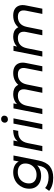

<svg xmlns="http://www.w3.org/2000/svg" viewBox="1244 -2042 997 3526"><g transform="rotate(-90 1743.0 -278.5)"><path d="M243 200Q168 200 106 180.5Q44 161 1 125L54 51Q85 80 136.5 97.5Q188 115 250 115Q344 115 394 72.5Q444 30 461 -57L486 -180L516 -279L531 -385L560 -530H651L560 -72Q531 72 453 136Q375 200 243 200ZM277 -22Q208 -22 154.5 -48Q101 -74 71 -122.5Q41 -171 41 -238Q41 -302 63.5 -355.5Q86 -409 126 -449.5Q166 -490 221.5 -512.5Q277 -535 343 -535Q403 -535 452.5 -514Q502 -493 531.5 -449.5Q561 -406 561 -337Q562 -249 528 -177.5Q494 -106 430.5 -64Q367 -22 277 -22ZM296 -106Q357 -106 403.5 -133Q450 -160 477 -207Q504 -254 504 -314Q504 -378 462.5 -414.5Q421 -451 346 -451Q285 -451 238.5 -424.5Q192 -398 165 -351Q138 -304 138 -244Q138 -179 180 -142.5Q222 -106 296 -106Z M729 0 834 -530H926L896 -376L886 -414Q923 -481 980 -508Q1037 -535 1121 -535L1103 -442Q1097 -443 1091 -443Q1085 -443 1078 -443Q999 -443 947.5 -400Q896 -357 878 -265L825 0Z M1132 0 1237 -530H1333L1228 0ZM1313 -632Q1286 -632 1269.5 -649Q1253 -666 1253 -690Q1253 -718 1272 -737.5Q1291 -757 1322 -757Q1348 -757 1365.5 -740.5Q1383 -724 1383 -701Q1383 -670 1364 -651Q1345 -632 1313 -632Z M2165 -535Q2236 -535 2282 -507Q2328 -479 2346.5 -425.5Q2365 -372 2349 -297L2290 0H2194L2253 -297Q2268 -369 2240.5 -409Q2213 -449 2141 -449Q2068 -449 2020 -408Q1972 -367 1955 -283L1898 0H1802L1862 -297Q1876 -369 1848.5 -409Q1821 -449 1749 -449Q1676 -449 1628 -407.5Q1580 -366 1563 -280L1507 0H1411L1516 -530H1608L1578 -378L1560 -419Q1597 -479 1653.5 -507Q1710 -535 1779 -535Q1833 -535 1873 -517Q1913 -499 1936.5 -463.5Q1960 -428 1964 -378L1912 -388Q1953 -462 2017.5 -498.5Q2082 -535 2165 -535Z M3222 -535Q3293 -535 3339 -507Q3385 -479 3403.5 -425.5Q3422 -372 3406 -297L3347 0H3251L3310 -297Q3325 -369 3297.5 -409Q3270 -449 3198 -449Q3125 -449 3077 -408Q3029 -367 3012 -283L2955 0H2859L2919 -297Q2933 -369 2905.5 -409Q2878 -449 2806 -449Q2733 -449 2685 -407.5Q2637 -366 2620 -280L2564 0H2468L2573 -530H2665L2635 -378L2617 -419Q2654 -479 2710.5 -507Q2767 -535 2836 -535Q2890 -535 2930 -517Q2970 -499 2993.5 -463.5Q3017 -428 3021 -378L2969 -388Q3010 -462 3074.5 -498.5Q3139 -535 3222 -535Z"/></g></svg>

Font: MOST Montserrat Medium
Style: Italic
Weight: 500
Italic angle: -11.3°
Designer: Julieta Ulanovsky
Foundry: Julieta Ulanovsky
Version: Version 8.000;March 11, 2024;FontCreator 15.0.0.2926 64-bit